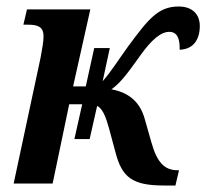

<svg xmlns="http://www.w3.org/2000/svg" viewBox="-20 -565 635 591"><path d="M209 -137H256L279 -239C296 -231 306 -204 315 -172L335 -98C355 -19 387 6 485 6H520L531 -41H526C487 -41 463 -65 446 -127L426 -197C411 -254 373 -281 323 -290C354 -312 377 -346 411 -393C447 -444 476 -467 501 -467C525 -467 534 -447 533 -412C574 -413 595 -442 595 -485C595 -521 572 -545 530 -545C466 -545 436 -505 375 -423C346 -383 321 -343 296 -315L318 -417H270L244 -299H205L258 -536H63L52 -489H66C96 -489 114 -483 114 -453C114 -437 110 -415 105 -388L22 0H142L193 -244H233Z"/></svg>

Font: Noto Serif Condensed SemiBold
Style: Italic
Weight: 600
Width: 3
Italic angle: -12°
Designer: Monotype Design Team
Foundry: Monotype Imaging Inc.
Version: Version 2.014